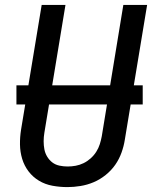

<svg xmlns="http://www.w3.org/2000/svg" viewBox="-20 -755 640 783"><path d="M255 8Q224 8 194 2.5Q164 -3 139 -18Q114 -33 96.5 -56Q79 -79 70.5 -107Q62 -135 61.5 -165.5Q61 -196 66 -227L150 -735H247L161 -214Q158 -196 158 -179Q158 -162 161 -146Q164 -130 172.5 -116Q181 -102 193.5 -92.5Q206 -83 222.5 -79.5Q239 -76 256 -76Q272 -76 288.5 -79Q305 -82 320.5 -89.5Q336 -97 349.5 -109Q363 -121 372.5 -136Q382 -151 387 -167Q392 -183 395 -199L483 -735H580L489 -185Q485 -159 475.5 -132.5Q466 -106 450 -83Q434 -60 411 -41.5Q388 -23 362 -12Q336 -1 308.5 3.5Q281 8 255 8ZM47 -329V-407H562V-329Z"/></svg>

Font: Iosevka Custom Medium Oblique
Style: Regular
Weight: 500
Italic angle: -9°
Designer: Belleve Invis
Foundry: Belleve Invis
Version: Version 27.0.1